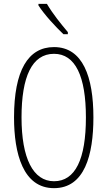

<svg xmlns="http://www.w3.org/2000/svg" viewBox="-20 -969 559 999"><path d="M224 -949H180V-941C211 -892 271 -828 310 -791H333V-802C296 -846 256 -895 224 -949ZM466 -358C466 -569 411 -724 261 -724C126 -724 53 -602 53 -358C53 -170 100 10 261 10C420 10 466 -162 466 -358ZM92 -358C92 -569 146 -689 261 -689C372 -689 427 -572 427 -358C427 -141 372 -26 261 -26C152 -26 92 -146 92 -358Z"/></svg>

Font: Noto Sans Kannada ExtraCondensed ExtraLight
Style: Regular
Weight: 200
Width: 2
Designer: Jelle Bosma - Monotype Design Team
Foundry: Monotype Imaging Inc.
Version: Version 2.005